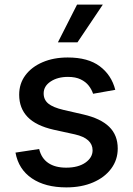

<svg xmlns="http://www.w3.org/2000/svg" viewBox="-20 -802 576 833"><path d="M480.1 -412.3 383.9 -395.2Q377.8 -413.7 364.9 -430.4Q351.9 -447.1 329.9 -457.7Q307.9 -468.4 274.9 -468.4Q229.8 -468.4 199.6 -448.3Q169.4 -428.3 169.4 -396.7Q169.4 -369.3 189.6 -352.6Q209.9 -335.9 255 -325.3L341.6 -305.4Q416.9 -288 453.8 -251.8Q490.8 -215.6 490.8 -157.7Q490.8 -108.7 462.5 -70.5Q434.3 -32.3 384.1 -10.7Q333.8 11 267.8 11Q176.1 11 118.3 -28.2Q60.4 -67.5 47.2 -139.9L149.9 -155.5Q159.4 -115.4 189.3 -95Q219.1 -74.6 267 -74.6Q319.2 -74.6 350.5 -96.4Q381.7 -118.3 381.7 -149.9Q381.7 -175.4 362.7 -192.8Q343.8 -210.2 304.7 -219.1L212.4 -239.3Q136 -256.7 99.6 -294.7Q63.2 -332.7 63.2 -391Q63.2 -439.3 90.2 -475.5Q117.2 -511.7 164.8 -532.1Q212.4 -552.6 273.8 -552.6Q362.2 -552.6 413 -514.4Q463.8 -476.2 480.1 -412.3ZM231.2 -618.3 314.3 -782H426.1L316.1 -618.3Z"/></svg>

Font: InterMG Medium
Style: Regular
Weight: 500
Designer: Rasmus Andersson
Foundry: rsms
Version: Version 3.019;December 26, 2023;FontCreator 15.0.0.2955 64-b